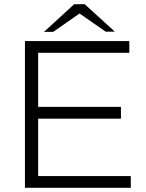

<svg xmlns="http://www.w3.org/2000/svg" viewBox="-20 -896 695 916"><path d="M99 0V-700H597V-644H162V-386H557V-330H162V-56H604V0ZM190 -744 334 -876H384L370 -839L234 -744ZM484 -745 349 -839 334 -876H384L528 -745Z"/></svg>

Font: REM ExtraLight
Style: Regular
Weight: 250
Designer: Octavio Pardo
Foundry: Ashler Design
Version: Version 1.005;gftools[0.9.28]